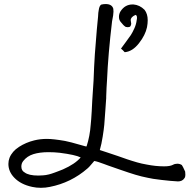

<svg xmlns="http://www.w3.org/2000/svg" viewBox="-20 -875 935 926"><path d="M561.5 -820.8Q583 -853.5 619.1 -853.5Q619.1 -853.5 623.5 -853.5Q653.8 -851.1 677.2 -827.6Q692.4 -808.1 692.4 -777.3Q692.4 -762.2 689 -743.7Q680.7 -705.1 650.1 -666.3Q619.6 -627.4 583.5 -623.5H581.1Q572.3 -633.8 563.5 -640.6Q568.8 -648.4 586.2 -671.4Q603.5 -694.3 611.3 -706.3Q619.1 -718.3 628.2 -738.5Q637.2 -758.8 639.2 -777.8Q641.1 -783.7 640.6 -792.2Q640.1 -800.8 633.8 -803.2Q610.4 -793 610.4 -777.8Q610.4 -775.4 611.6 -769.5Q612.8 -763.7 612.8 -760.7Q612.8 -757.3 611.3 -754.4Q609.4 -740.2 586.4 -745.1Q583 -747.1 579.6 -750Q576.2 -752.9 574.2 -755.1Q572.3 -757.3 568.6 -761.7Q564.9 -766.1 563.5 -767.6Q553.7 -777.8 553.7 -793.9Q553.7 -808.1 561.5 -820.8ZM467.3 -852.5Q478 -855.5 489.3 -855.5Q520 -855.5 526.4 -833Q527.3 -826.2 527.3 -818.8Q527.3 -804.2 520.5 -772.5Q501.5 -613.3 496.1 -487.3Q495.6 -480 493.9 -451.9Q492.2 -423.8 492.2 -408.7Q492.2 -405.3 492.2 -401.9Q491.2 -389.6 488 -341.8Q484.9 -293.9 482.9 -272.9Q481 -252 475.3 -216.1Q469.7 -180.2 461.4 -151.4Q466.8 -149.4 498.5 -139.2Q530.3 -128.9 546.9 -123Q548.3 -122.6 568.4 -115.5Q588.4 -108.4 593.5 -106.7Q598.6 -105 615.5 -99.6Q632.3 -94.2 641.4 -91.8Q650.4 -89.4 663.3 -86.2Q676.3 -83 687 -81.5Q731 -72.8 769.5 -72.8Q771.5 -72.8 773.4 -72.8Q799.8 -72.8 814 -80.1Q823.2 -85.4 835 -85.4Q847.2 -85.4 856.9 -79.1Q860.8 -74.7 873 -47.4Q873 -44.9 873.5 -39.6Q874 -34.2 874 -31.2Q874 -21 869.1 -15.1Q859.4 0 837.4 0Q835 0 832.5 -0.5Q808.1 -1.5 759.8 -7.1Q711.4 -12.7 692.4 -17.6Q662.6 -23.4 633.3 -32.2Q604 -41 559.3 -56.6Q514.6 -72.3 501.5 -76.7Q496.1 -78.6 481.2 -84.2Q466.3 -89.8 454.8 -93.5Q443.4 -97.2 434.6 -98.6Q431.2 -95.2 419.9 -81.5Q408.7 -67.9 401.9 -62.5Q322.8 6.3 220.2 26.4Q199.7 30.8 177.2 30.8Q155.3 30.8 135.3 26.4Q80.1 14.6 48.8 -18.1Q20.5 -47.4 20.5 -84.5Q20.5 -99.6 25.9 -113.8Q38.6 -145.5 71.8 -166.7Q105 -188 144.5 -197.8Q173.8 -205.1 205.6 -205.1Q237.3 -205.1 293.5 -195.3Q311.5 -192.4 380.9 -172.4Q382.3 -172.4 387.9 -170.4Q393.6 -168.5 397.5 -168.9Q413.6 -218.3 417.5 -273.9Q419.9 -294.9 422.4 -339.4Q424.8 -383.8 424.8 -387.2Q425.3 -397.9 427.7 -432.4Q430.2 -466.8 431.2 -485.4Q433.6 -555.2 437.5 -613.8Q442.9 -688.5 446.8 -730.5Q447.3 -739.7 450.4 -768.6Q453.6 -797.4 454.1 -813Q454.6 -815.4 456.1 -825.7Q457.5 -835.9 460 -842Q462.4 -848.1 467.3 -852.5ZM91.8 -98.1Q83 -86.9 83 -71.8Q83 -51.8 98.6 -43.5Q118.2 -28.3 164.6 -28.3Q175.3 -28.3 187.5 -29.3Q194.3 -29.8 201.2 -30.8Q208 -31.7 216.1 -33.9Q224.1 -36.1 229 -37.6Q233.9 -39.1 243.7 -42.7Q253.4 -46.4 256.3 -47.4Q259.3 -48.3 270.8 -53Q282.2 -57.6 283.7 -58.1Q342.3 -84 369.1 -115.7Q344.2 -128.4 267.6 -138.2Q241.7 -141.1 213.9 -141.1Q171.4 -141.1 140.9 -131.6Q110.4 -122.1 91.8 -98.1Z"/></svg>

Font: Avessa
Style: Medium
Weight: 500
Designer: Arman Khorramak
Foundry: Arman Khorramak
Version: Version 1.000; ttfautohint (v1.8.1)